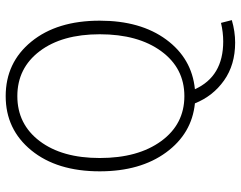

<svg xmlns="http://www.w3.org/2000/svg" viewBox="-108 -604 867 692"><g transform="rotate(-90 326.0 -257.5)"><path d="M549 -332Q549 -468 488 -548.5Q427 -629 326 -629Q225 -629 164 -548.5Q103 -468 103 -332Q103 -194 164 -110.5Q225 -27 326 -27Q427 -27 488 -110.5Q549 -194 549 -332ZM519 156Q439 156 382.5 116Q326 76 300 11Q191 0 123 -93Q55 -186 55 -332Q55 -486 130.5 -578.5Q206 -671 326 -671Q447 -671 522.5 -578.5Q598 -486 598 -332Q598 -185 530 -92.5Q462 0 351 11Q397 113 523 113Q556 113 590 105L600 144Q559 156 519 156Z"/></g></svg>

Font: Toshiba Sans Light
Style: Regular
Weight: 300
Designer: Paul D. Hunt
Foundry: Toshiba Corporation
Version: Version 2.020;PS 2.0;hotconv 1.0.86;makeotf.lib2.5.63406